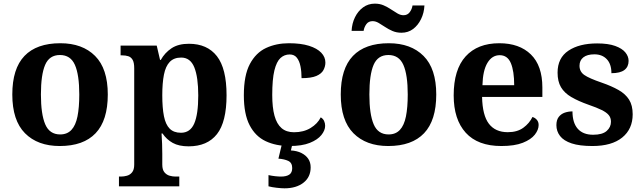

<svg xmlns="http://www.w3.org/2000/svg" viewBox="-20 -784 3493 1044"><path d="M304.9 10Q184.8 10 115.8 -59.6Q46.9 -129.2 46.9 -270.2Q46.9 -410.7 113 -479.8Q179.2 -548.9 308.1 -548.9Q428.2 -548.9 497.1 -479.8Q566.1 -410.7 566.1 -270.2Q566.1 -129.2 499.9 -59.6Q433.8 10 304.9 10ZM307 -53Q345.4 -53 368.4 -77.7Q391.5 -102.3 401.3 -150.9Q411.1 -199.6 411.1 -270.2Q411.1 -377.5 387.3 -431.2Q363.5 -484.9 305.9 -484.9Q248.4 -484.9 225.4 -431.2Q202.5 -377.5 202.5 -270.3Q202.5 -163.1 225.9 -108.1Q249.4 -53 307 -53Z M626.8 229V176H638.8Q653.7 176 670.2 171.5Q686.7 167.1 698.2 153.1Q709.8 139 709.8 110.9V-412.7Q709.8 -443.8 701.2 -458.6Q692.6 -473.4 677.9 -478.2Q663.2 -483 644.1 -483H635.7V-536H832.2L850.3 -458.2H854.3Q876.1 -497.2 912.7 -521.6Q949.3 -546 1007.3 -546Q1106.9 -546 1159.4 -478.6Q1211.9 -411.3 1211.9 -266.1Q1211.9 -121.1 1159.7 -54.7Q1107.4 11.7 1005.5 11.7Q952.8 11.7 919.2 -7Q885.6 -25.7 863.6 -58.3H858.4Q860.4 -31.6 861.4 -2Q862.4 27.6 862.4 53V110.7Q862.4 139.1 874.2 153Q886 167 902.5 171.5Q918.9 176 932.8 176H954.9V229ZM964 -62.1Q1014.4 -62.1 1036.2 -112.4Q1058 -162.7 1058 -264.8Q1058 -364.8 1036.5 -417.9Q1014.9 -471 965.3 -471Q925.5 -471 903 -447.4Q880.4 -423.8 871.4 -378.1Q862.4 -332.3 862.4 -266.1Q862.4 -197.7 871.4 -152.3Q880.4 -106.9 902.6 -84.5Q924.8 -62.1 964 -62.1Z M1554.2 10Q1480.6 10 1424.8 -16.3Q1368.9 -42.5 1337.4 -103Q1305.9 -163.5 1305.9 -266.2Q1305.9 -374.3 1338.6 -435.8Q1371.3 -497.3 1426.7 -523.1Q1482.1 -548.9 1550.9 -548.9Q1616.1 -548.9 1660.2 -535Q1704.2 -521.1 1726.8 -497.4Q1749.3 -473.8 1749.3 -444Q1749.3 -422.7 1738.7 -402.9Q1728.1 -383.1 1700.2 -371Q1672.3 -359 1619.7 -359Q1619.7 -393.9 1613.9 -423Q1608.2 -452.2 1594.2 -470.1Q1580.3 -487.9 1555 -487.9Q1526.3 -487.9 1505 -468.5Q1483.8 -449 1472 -401.1Q1460.3 -353.1 1460.3 -267.2Q1460.3 -199.6 1472.6 -154.7Q1484.9 -109.7 1511 -87.3Q1537 -64.9 1578.8 -64.9Q1631 -64.9 1669 -88.1Q1707 -111.4 1724 -145.9Q1736.6 -138.7 1742.3 -126.3Q1748 -113.9 1748 -99.9Q1748 -75.2 1727.5 -49.7Q1707.1 -24.2 1664.6 -7.1Q1622.2 10 1554.2 10ZM1526.8 240Q1510.8 240 1484.3 237Q1457.9 234 1439.9 229V168.1Q1457.9 172.1 1476.4 174.1Q1494.9 176.1 1507.9 176.1Q1536.9 176.1 1552.9 165.6Q1568.9 155 1568.9 130Q1568.9 101 1547.4 90.9Q1525.9 80.9 1493.9 78.6L1514.9 -9H1571.8L1561.8 34Q1594.8 36 1618.9 48Q1643 60 1656.1 79.5Q1669.2 99 1669.2 126Q1669.2 179 1630 209.5Q1590.8 240 1526.8 240Z M2090.9 10Q1970.8 10 1901.8 -59.6Q1832.9 -129.2 1832.9 -270.2Q1832.9 -410.7 1899 -479.8Q1965.2 -548.9 2094.1 -548.9Q2214.2 -548.9 2283.1 -479.8Q2352.1 -410.7 2352.1 -270.2Q2352.1 -129.2 2285.9 -59.6Q2219.8 10 2090.9 10ZM2093 -53Q2131.4 -53 2154.4 -77.7Q2177.5 -102.3 2187.3 -150.9Q2197.1 -199.6 2197.1 -270.2Q2197.1 -377.5 2173.3 -431.2Q2149.5 -484.9 2091.9 -484.9Q2034.4 -484.9 2011.4 -431.2Q1988.5 -377.5 1988.5 -270.3Q1988.5 -163.1 2011.9 -108.1Q2035.4 -53 2093 -53ZM2163.1 -606Q2136.1 -606 2114.1 -615.5Q2092.1 -625 2073.6 -637.5Q2055.1 -650 2038.6 -659.5Q2022.1 -669 2006.1 -669Q1983.7 -669 1971.9 -652.5Q1960.1 -636 1957.1 -616H1891.8Q1893.8 -656.9 1910.3 -690.3Q1926.7 -723.8 1954.4 -744Q1982.1 -764.2 2018.1 -764.2Q2045.1 -764.2 2066.6 -754.7Q2088.1 -745.2 2106.6 -732.7Q2125.1 -720.2 2141.6 -710.7Q2158.1 -701.2 2174.1 -701.2Q2195.6 -701.2 2207.9 -717.7Q2220.1 -734.2 2223.1 -754.2H2287.9Q2285.9 -713.7 2269.4 -680.1Q2253 -646.4 2226.1 -626.2Q2199.1 -606 2163.1 -606Z M2706.1 10Q2578 10 2512.4 -62.3Q2446.9 -134.6 2446.9 -265.2Q2446.9 -405.7 2511.8 -477.3Q2576.8 -548.9 2695 -548.9Q2804.2 -548.9 2866.6 -488Q2929.1 -427.2 2929.1 -308.2V-256.9H2601.3Q2603.3 -156.6 2638.5 -110.9Q2673.7 -65.2 2741 -65.2Q2792.4 -65.2 2825.5 -89.3Q2858.5 -113.4 2875.3 -147.9Q2889.3 -143.8 2899.1 -132.5Q2908.8 -121.1 2908.8 -104.1Q2908.8 -78.3 2888.1 -51.8Q2867.3 -25.3 2822.8 -7.7Q2778.3 10 2706.1 10ZM2775.9 -320.8Q2775.9 -397.3 2757.8 -440.6Q2739.6 -483.9 2697 -483.9Q2655.4 -483.9 2630.4 -442.1Q2605.4 -400.4 2603.3 -320.8Z M3201.1 10Q3131.4 10 3088.3 -4.3Q3045.2 -18.6 3025.3 -44.5Q3005.4 -70.3 3005.4 -103.5Q3005.4 -131.7 3018.1 -148.2Q3030.9 -164.6 3050.9 -171.5Q3070.9 -178.3 3092.8 -178.3Q3092.8 -116.5 3121.5 -83.9Q3150.2 -51.3 3205.4 -51.3Q3255.5 -51.3 3278.8 -71.9Q3302.1 -92.5 3302.1 -122Q3302.1 -143.6 3290.1 -158.1Q3278.2 -172.7 3251.7 -185.8Q3225.2 -199 3180.8 -214.2Q3124 -234.3 3086.4 -256.4Q3048.9 -278.5 3030.3 -309.9Q3011.8 -341.3 3011.8 -388.9Q3011.8 -469.1 3070.9 -508.5Q3129.9 -547.9 3227.1 -547.9Q3287.3 -547.9 3325 -534.2Q3362.7 -520.6 3380.4 -499Q3398 -477.4 3398 -453Q3398 -420.8 3375.2 -403.4Q3352.3 -386 3304.6 -386Q3304.6 -435.5 3279.5 -462Q3254.4 -488.6 3212.2 -488.6Q3172.8 -488.6 3151.9 -472.1Q3131.1 -455.7 3131.1 -426.5Q3131.1 -394.3 3157.3 -376.2Q3183.5 -358 3252.2 -334.5Q3305.8 -315.9 3343.4 -294.5Q3381.1 -273.1 3400.6 -242.1Q3420.2 -211 3420.2 -162.7Q3420.2 -82.3 3363.3 -36.2Q3306.4 10 3201.1 10Z"/></svg>

Font: Noto Serif Malayalam
Style: Regular
Weight: 400
Designer: Indian type Foundry, Jelle Bosma, Monotype Design Team
Foundry: Monotype Imaging Inc.
Version: Version 2.103